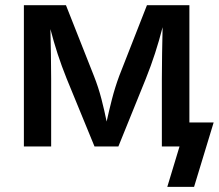

<svg xmlns="http://www.w3.org/2000/svg" viewBox="-20 -566 846 742"><path d="M72.3 0V-545.9H234.9L342.8 -272.9Q360.4 -228.5 372.1 -183.1Q383.8 -137.7 392.1 -96.2Q400.9 -136.7 412.6 -182.4Q424.3 -228 440.9 -272.9L547.9 -545.9H711.9V0H605.5V-261.7Q605.5 -305.7 606.4 -357.4Q607.4 -409.2 608.4 -460.9Q594.7 -407.7 579.3 -360.4Q564 -313 543.5 -261.7L437.5 0H345.2L237.8 -261.7Q217.8 -311.5 202.9 -357.2Q188 -402.8 174.8 -453.6Q175.8 -406.2 176.8 -355.2Q177.7 -304.2 177.7 -261.7V0ZM626.5 156.2 673.8 0H639.2V-92.8H805.7L730 156.2Z"/></svg>

Font: Inter Medium
Style: Regular
Weight: 500
Designer: Rasmus Andersson
Foundry: rsms
Version: Version 4.001;git-9221beed3